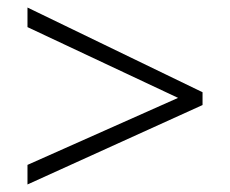

<svg xmlns="http://www.w3.org/2000/svg" viewBox="-20 -617 611 510"><path d="M53 -179 453 -357 53 -545V-597L518 -372V-338L53 -127Z"/></svg>

Font: Noto Sans UI Light
Style: Italic
Weight: 300
Italic angle: -12°
Designer: Monotype Design Team
Foundry: Monotype Imaging Inc.
Version: Version 1.901